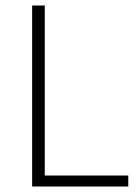

<svg xmlns="http://www.w3.org/2000/svg" viewBox="-20 -679 507 699"><path d="M97 0V-659H143V-40H447V0Z"/></svg>

Font: Giro Light
Style: Regular
Weight: 300
Designer: Paul D. Hunt
Foundry: Adobe Systems Incorporated
Version: Version 1.000;PS 1.0;hotconv 1.0.88;makeotf.lib2.5.647800